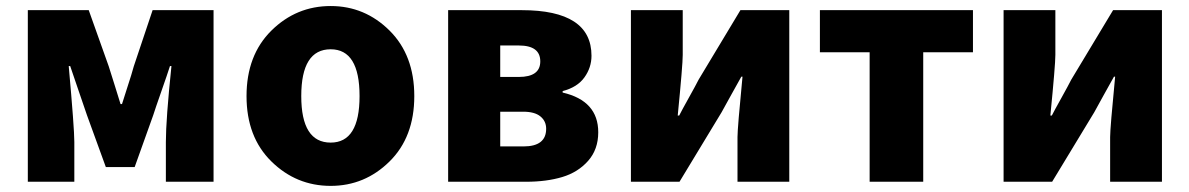

<svg xmlns="http://www.w3.org/2000/svg" viewBox="-20 -603 3946 637"><path d="M72.3 0V-569.3H274.4L340.8 -382.8Q347.7 -360.4 360.8 -319.3Q374 -278.3 379.9 -257.8H384.8Q389.6 -274.4 403.3 -315.9Q417 -357.4 423.8 -382.8L486.3 -569.3H688.5V0H530.3V-131.8Q530.3 -206.1 548.8 -383.8H543.9Q535.2 -356.4 515.1 -299.3Q495.1 -242.2 488.3 -220.7L426.8 -48.8H331.1L268.6 -220.7Q260.7 -245.1 240.7 -302.2Q220.7 -359.4 212.9 -383.8H208Q226.6 -176.8 226.6 -131.8V0Z M1077.1 13.7Q962.9 13.7 880.4 -67.4Q797.9 -148.4 797.9 -284.2Q797.9 -419.9 880.4 -501.5Q962.9 -583 1077.1 -583Q1190.4 -583 1272.5 -501.5Q1354.5 -419.9 1354.5 -284.2Q1354.5 -148.4 1272.5 -67.4Q1190.4 13.7 1077.1 13.7ZM1077.1 -129.9Q1172.9 -129.9 1172.9 -284.2Q1172.9 -439.5 1077.1 -439.5Q979.5 -439.5 979.5 -284.2Q979.5 -129.9 1077.1 -129.9Z M1466.8 0V-569.3H1710.9Q1942.4 -569.3 1942.4 -418Q1942.4 -378.9 1918.9 -346.2Q1895.5 -313.5 1846.7 -300.8V-295.9Q1964.8 -268.6 1964.8 -164.1Q1964.8 -107.4 1931.2 -69.3Q1897.5 -31.2 1845.2 -15.6Q1793 0 1725.6 0ZM1639.6 -347.7H1701.2Q1772.5 -347.7 1772.5 -399.4Q1772.5 -452.1 1701.2 -452.1H1639.6ZM1639.6 -117.2H1716.8Q1792 -117.2 1792 -175.8Q1792 -201.2 1772.9 -216.8Q1753.9 -232.4 1715.8 -232.4H1639.6Z M2073.2 0V-569.3H2245.1V-420.9Q2245.1 -387.7 2228.5 -219.7H2233.4Q2241.2 -235.4 2265.1 -278.3Q2289.1 -321.3 2297.9 -338.9L2436.5 -569.3H2598.6V0H2426.8V-148.4Q2426.8 -177.7 2443.4 -348.6H2439.5Q2429.7 -331.1 2405.8 -288.1Q2381.8 -245.1 2374 -230.5L2234.4 0Z M2865.2 0V-429.7H2700.2V-569.3H3208V-429.7H3043V0Z M3309.6 0V-569.3H3481.4V-420.9Q3481.4 -387.7 3464.8 -219.7H3469.7Q3477.5 -235.4 3501.5 -278.3Q3525.4 -321.3 3534.2 -338.9L3672.9 -569.3H3835V0H3663.1V-148.4Q3663.1 -177.7 3679.7 -348.6H3675.8Q3666 -331.1 3642.1 -288.1Q3618.2 -245.1 3610.4 -230.5L3470.7 0Z"/></svg>

Font: Gen Shin Gothic Heavy
Style: Bold
Weight: 900
Designer: [Source Han Sans]
Ryoko NISHIZUKA  (kana & ideographs); Paul D. Hunt (Latin, Greek & Cyrillic); Wenlong ZHANG  (bopomofo
Version: Version 1.002.20150607